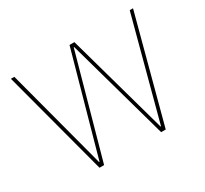

<svg xmlns="http://www.w3.org/2000/svg" viewBox="-147 -947 1237 1160"><g transform="rotate(-30 471.0 -366.5)"><path d="M272 0H240L45 -733H69L255 -31H258L454 -733H488L684 -31H687L874 -733H897L702 0H670L472 -708H469Z"/></g></svg>

Font: IBM Plex Sans JP Thin
Style: Regular
Weight: 100
Designer: Mike Abbink; Paul van der Laan; Pieter van Rosmalen; Wujin Sim; Yejin Wi; Jinhee Kim; Boomi Park; Yona Kim; Kichan Ma
Foundry: Sandoll Inc.
Version: Version 1.001